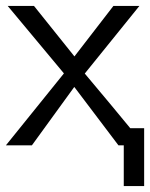

<svg xmlns="http://www.w3.org/2000/svg" viewBox="-23 -492 509 650"><path d="M-3 0 193 -243V-244L3 -472H92L229 -301L361 -472H449L264 -243Q359 -130 418 -58H465V138H396V0H378L229 -197H228L85 0Z"/></svg>

Font: Coval
Style: Light
Weight: 300
Foundry: Context Ltd
Version: Version 001.000